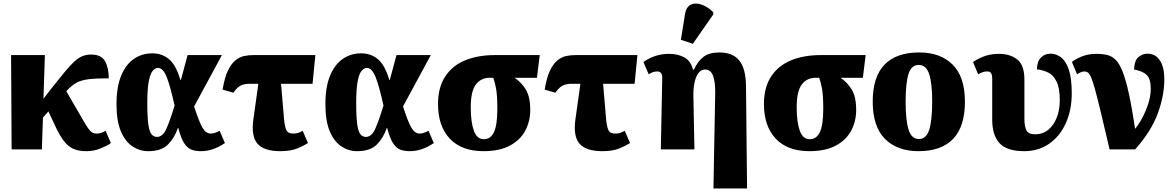

<svg xmlns="http://www.w3.org/2000/svg" viewBox="-20 -849 6670 1091"><path d="M46 0 43 -536H235L227 -288L271 -345Q317 -403 348 -440.5Q379 -478 402.5 -499.5Q426 -521 448.5 -530Q471 -539 498 -539Q556 -539 577 -501Q598 -463 598 -404Q527 -404 484.5 -399Q442 -394 414 -378.5Q386 -363 357 -331V-330L467 -141Q480 -119 493.5 -104.5Q507 -90 530 -90Q540 -90 553 -93.5Q566 -97 580 -106L610 -36Q587 -20 550 -5Q513 10 470 10Q425 10 395.5 -4Q366 -18 344 -46.5Q322 -75 301 -118L255 -216L224 -181L218 0Z M822 10Q774 10 733 -17Q692 -44 667 -102.5Q642 -161 642 -257Q642 -355 668.5 -419Q695 -483 741 -514.5Q787 -546 846 -546Q900 -546 940 -513Q980 -480 1005 -395H1008L1046 -536H1241L1083 -244Q1111 -157 1130.5 -123.5Q1150 -90 1178 -90Q1199 -90 1228 -106L1258 -36Q1190 10 1122 10Q1090 10 1067 1Q1044 -8 1026 -36Q1008 -64 993 -122H991Q972 -66 934.5 -28Q897 10 822 10ZM872 -71Q905 -71 926 -118.5Q947 -166 972 -249Q947 -363 926.5 -413Q906 -463 878 -463Q862 -463 848 -447Q834 -431 825.5 -388Q817 -345 817 -264Q817 -183 823 -141.5Q829 -100 841.5 -85.5Q854 -71 872 -71Z M1306 -322 1245 -340Q1256 -408 1275 -447.5Q1294 -487 1317.5 -506Q1341 -525 1367 -530.5Q1393 -536 1419 -536H1772L1756 -373H1577L1594 -173Q1598 -130 1607 -110Q1616 -90 1646 -90Q1662 -90 1674.5 -94Q1687 -98 1700 -106L1730 -36Q1710 -23 1671.5 -6.5Q1633 10 1573 10Q1480 10 1443 -32.5Q1406 -75 1420 -173L1448 -373H1396Q1370 -373 1349 -363.5Q1328 -354 1306 -322Z M2009 10Q1961 10 1920 -17Q1879 -44 1854 -102.5Q1829 -161 1829 -257Q1829 -355 1855.5 -419Q1882 -483 1928 -514.5Q1974 -546 2033 -546Q2087 -546 2127 -513Q2167 -480 2192 -395H2195L2233 -536H2428L2270 -244Q2298 -157 2317.5 -123.5Q2337 -90 2365 -90Q2386 -90 2415 -106L2445 -36Q2377 10 2309 10Q2277 10 2254 1Q2231 -8 2213 -36Q2195 -64 2180 -122H2178Q2159 -66 2121.5 -28Q2084 10 2009 10ZM2059 -71Q2092 -71 2113 -118.5Q2134 -166 2159 -249Q2134 -363 2113.5 -413Q2093 -463 2065 -463Q2049 -463 2035 -447Q2021 -431 2012.5 -388Q2004 -345 2004 -264Q2004 -183 2010 -141.5Q2016 -100 2028.5 -85.5Q2041 -71 2059 -71Z M2727 10Q2603 10 2536 -61Q2469 -132 2469 -258Q2469 -352 2509.5 -414Q2550 -476 2622.5 -506Q2695 -536 2792 -536H3047L3031 -407H2904Q2941 -383 2967 -341.5Q2993 -300 2993 -224Q2993 -161 2965.5 -108Q2938 -55 2879 -22.5Q2820 10 2727 10ZM2729 -58Q2768 -58 2787 -98.5Q2806 -139 2806 -233Q2806 -306 2799 -344.5Q2792 -383 2783 -407H2763Q2713 -407 2684 -369Q2655 -331 2655 -239Q2655 -155 2672.5 -106.5Q2690 -58 2729 -58Z M3136 -322 3075 -340Q3086 -408 3105 -447.5Q3124 -487 3147.5 -506Q3171 -525 3197 -530.5Q3223 -536 3249 -536H3602L3586 -373H3407L3424 -173Q3428 -130 3437 -110Q3446 -90 3476 -90Q3492 -90 3504.5 -94Q3517 -98 3530 -106L3560 -36Q3540 -23 3501.5 -6.5Q3463 10 3403 10Q3310 10 3273 -32.5Q3236 -75 3250 -173L3278 -373H3226Q3200 -373 3179 -363.5Q3158 -354 3136 -322Z M4034 222 4044 -320Q4045 -384 4031.5 -419Q4018 -454 3987 -454Q3963 -454 3948 -433Q3933 -412 3926 -377.5Q3919 -343 3920 -303L3926 0H3735L3743 -405Q3744 -422 3737 -432.5Q3730 -443 3715 -443Q3703 -443 3693 -440Q3683 -437 3666 -427L3636 -497Q3670 -520 3705.5 -531.5Q3741 -543 3780 -543Q3832 -543 3868.5 -523Q3905 -503 3918 -453H3923Q3945 -502 3978 -526.5Q4011 -551 4068 -551Q4143 -551 4180.5 -505.5Q4218 -460 4219 -359L4225 222ZM3917 -600 3849 -623 3873 -772Q3879 -804 3896.5 -817Q3914 -830 3938 -828.5Q3962 -827 3987.5 -813.5Q4013 -800 4033 -779V-767Z M4579 10Q4455 10 4388 -61Q4321 -132 4321 -258Q4321 -352 4361.5 -414Q4402 -476 4474.5 -506Q4547 -536 4644 -536H4899L4883 -407H4756Q4793 -383 4819 -341.5Q4845 -300 4845 -224Q4845 -161 4817.5 -108Q4790 -55 4731 -22.5Q4672 10 4579 10ZM4581 -58Q4620 -58 4639 -98.5Q4658 -139 4658 -233Q4658 -306 4651 -344.5Q4644 -383 4635 -407H4615Q4565 -407 4536 -369Q4507 -331 4507 -239Q4507 -155 4524.5 -106.5Q4542 -58 4581 -58Z M5200 10Q5078 10 5008.5 -60Q4939 -130 4939 -271Q4939 -412 5006 -481.5Q5073 -551 5203 -551Q5324 -551 5393.5 -481.5Q5463 -412 5463 -271Q5463 -130 5396 -60Q5329 10 5200 10ZM5202 -59Q5244 -59 5260.5 -113Q5277 -167 5277 -271Q5277 -375 5260 -427.5Q5243 -480 5201 -480Q5158 -480 5142 -427.5Q5126 -375 5126 -271Q5126 -167 5142.5 -113Q5159 -59 5202 -59Z M5800 10Q5701 10 5659.5 -35.5Q5618 -81 5618 -170V-406Q5618 -421 5612.5 -432Q5607 -443 5589 -443Q5578 -443 5567.5 -440Q5557 -437 5538 -427L5509 -497Q5548 -522 5582.5 -532.5Q5617 -543 5657 -543Q5720 -543 5760.5 -511Q5801 -479 5801 -396V-173Q5801 -134 5811.5 -110Q5822 -86 5862 -86Q5906 -86 5937.5 -112.5Q5969 -139 5985.5 -182.5Q6002 -226 6002 -279Q6002 -348 5984 -385Q5966 -422 5936.5 -436.5Q5907 -451 5872 -455Q5873 -499 5894.5 -521.5Q5916 -544 5950 -544Q5981 -544 6008.5 -523.5Q6036 -503 6053 -454Q6070 -405 6070 -319Q6070 -224 6036.5 -149.5Q6003 -75 5942 -32.5Q5881 10 5800 10Z M6285 0Q6255 -129 6235 -212Q6215 -295 6202 -342Q6189 -389 6179.5 -410.5Q6170 -432 6161 -437.5Q6152 -443 6141 -443Q6132 -443 6120.5 -438Q6109 -433 6100 -427L6071 -497Q6090 -513 6127 -528Q6164 -543 6209 -543Q6244 -543 6271.5 -536.5Q6299 -530 6320.5 -508Q6342 -486 6360 -439.5Q6378 -393 6395 -315Q6412 -237 6430 -117Q6450 -141 6470.5 -179Q6491 -217 6505 -260.5Q6519 -304 6519 -345Q6519 -402 6495 -424Q6471 -446 6424 -454Q6426 -505 6449 -524.5Q6472 -544 6499 -544Q6546 -544 6571 -505.5Q6596 -467 6596 -398Q6596 -305 6558.5 -203.5Q6521 -102 6430 0Z"/></svg>

Font: Noto Serif SemiCondensed Black
Style: Regular
Weight: 900
Width: 4
Designer: Monotype Design Team
Foundry: Monotype Imaging Inc.
Version: Version 2.014; ttfautohint (v1.8.4.7-5d5b)